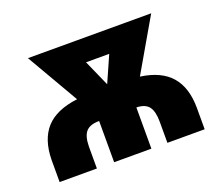

<svg xmlns="http://www.w3.org/2000/svg" viewBox="-94 -662 917 797"><g transform="rotate(-20 364.5 -264.0)"><path d="M506.8 -297.4Q597.2 -284.7 640.6 -234.6Q684.1 -184.6 684.6 -95.2V0H520V-93.8Q520 -139.2 503.9 -160.2Q487.8 -181.2 449.2 -182.1V0H284.7V-182.1Q244.1 -182.1 226.6 -162.4Q209 -142.6 208.5 -96.7V0H43.9V-98.6Q45.4 -188 90.1 -237.3Q134.8 -286.6 229.5 -298.3L96.2 -528.3H640.6ZM368.2 -314 419.4 -429.7H316.9Z"/></g></svg>

Font: Roboto
Style: Regular
Weight: 900
Designer: Google
Version: Version 2.001171; 2014